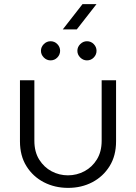

<svg xmlns="http://www.w3.org/2000/svg" viewBox="-20 -900 661 933"><path d="M311 13Q246 13 193 -14.5Q140 -42 108.5 -92.5Q77 -143 77 -213V-510H147V-216Q147 -162 170.5 -124.5Q194 -87 231 -67.5Q268 -48 310 -48Q353 -48 390.5 -68Q428 -88 451 -125.5Q474 -163 474 -216V-510H544V-213Q544 -143 512.5 -92.5Q481 -42 428.5 -14.5Q376 13 311 13ZM402.6 -606.6Q384 -606.6 370 -620.5Q356 -634.5 356 -653.1Q356 -671.7 370 -685.7Q384 -699.6 402.6 -699.6Q422.1 -699.6 435.6 -685.7Q449.1 -671.7 449.1 -653.1Q449.1 -634.5 435.6 -620.5Q422.1 -606.6 402.6 -606.6ZM225.6 -606.6Q207 -606.6 193 -620.5Q179 -634.5 179 -653.1Q179 -671.7 193 -685.7Q207 -699.6 225.6 -699.6Q245.1 -699.6 258.6 -685.7Q272.1 -671.7 272.1 -653.1Q272.1 -634.5 258.6 -620.5Q245.1 -606.6 225.6 -606.6ZM285 -757 381 -880H449L353 -757Z"/></svg>

Font: MuseoModerno Light
Style: Regular
Weight: 300
Designer: Pablo Cosgaya, Héctor Gatti, Marcela Romero, and the Authors of The MuseoModerno Project.
Foundry: Omnibus-Type Team
Version: Version 1.001